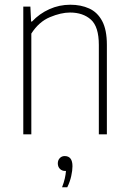

<svg xmlns="http://www.w3.org/2000/svg" viewBox="-20 -568 544 812"><path d="M78.5 0V-540H108.5L111.5 -477H115.5Q147 -510.5 188.8 -529.2Q230.5 -548 277.5 -548Q322 -548 357 -532.2Q392 -516.5 412 -479.2Q432 -442 432 -378.5V0H398V-378Q398 -455 364.5 -485Q331 -515 276 -515Q238 -515 191.2 -495.5Q144.5 -476 112.5 -426V0ZM242.5 224Q250.5 203 254.2 186.2Q258 169.5 259 155H255.5Q242 155 233.2 146Q224.5 137 224.5 123Q224.5 109.5 232.8 100.8Q241 92 253.5 92Q286.5 92 286.5 135Q286.5 153 281.2 176.8Q276 200.5 264.5 224Z"/></svg>

Font: Encode Sans SmCnd Th
Style: Regular
Weight: 100
Width: 4
Designer: Multiple Designers
Foundry: Impallari Type
Version: Version 3.002; ttfautohint (v1.8.3) -l 8 -r 50 -G 200 -x 14 